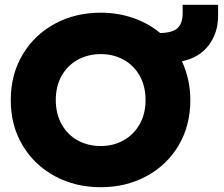

<svg xmlns="http://www.w3.org/2000/svg" viewBox="-20 -767 936 802"><path d="M25 -349Q25 -456 74.5 -539Q124 -622 209.5 -668Q295 -714 401 -714Q472 -714 536 -692Q600 -670 649 -629Q701 -630 722 -650Q743 -670 743 -713V-747H891V-702Q891 -629 851.5 -577.5Q812 -526 740 -511Q775 -435 775 -349Q775 -242 726 -159.5Q677 -77 591.5 -31Q506 15 401 15Q295 15 209.5 -31Q124 -77 74.5 -159.5Q25 -242 25 -349ZM588 -349Q588 -407 563.5 -450.5Q539 -494 496.5 -517.5Q454 -541 401 -541Q348 -541 305 -517.5Q262 -494 237.5 -450.5Q213 -407 213 -349Q213 -291 238 -247Q263 -203 305.5 -180Q348 -157 401 -157Q453 -157 495.5 -180.5Q538 -204 563 -247.5Q588 -291 588 -349Z"/></svg>

Font: Prompt
Style: Bold
Weight: 700
Designer: Katatrad Team
Foundry: CadsonDemak
Version: Version 1.000